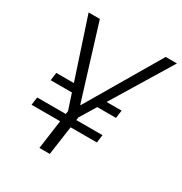

<svg xmlns="http://www.w3.org/2000/svg" viewBox="-164 -823 900 947"><g transform="rotate(30 286.0 -350.0)"><path d="M59 -210H431L425 -165H53ZM80 -362H207L200 -317H74ZM325 -362H452L446 -317H319ZM69 -700H133L261 -285H264L508 -700H572L284 -226H225ZM229 -261H289L252 0H193Z"/></g></svg>

Font: Pathway Extreme 28pt ExtraLight
Style: Italic
Weight: 250
Italic angle: -8°
Designer: Eduardo Rodriguez Tunni
Foundry: Eduardo Rodriguez Tunni
Version: Version 1.001;gftools[0.9.26]